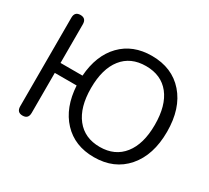

<svg xmlns="http://www.w3.org/2000/svg" viewBox="-140 -946 1294 1188"><g transform="rotate(30 507.0 -352.5)"><path d="M638 9Q501 9 417.5 -80Q334 -169 325 -322H169V-36Q169 7 128 7Q87 7 87 -36V-669Q87 -712 128 -712Q169 -712 169 -669V-393H326Q337 -543 420 -628.5Q503 -714 638 -714Q783 -714 868 -617Q953 -520 953 -353Q953 -187 868 -89Q783 9 638 9ZM866 -353Q866 -491 806.5 -566Q747 -641 638 -641Q529 -641 469.5 -565.5Q410 -490 410 -353Q410 -216 470 -140Q530 -64 638 -64Q746 -64 806 -140Q866 -216 866 -353Z"/></g></svg>

Font: Nunito
Style: Regular
Weight: 400
Designer: Vernon Adams
Foundry: Vernon Adams
Version: Version 3.602